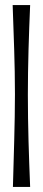

<svg xmlns="http://www.w3.org/2000/svg" viewBox="-20 -619 169 758"><path d="M99 119C94 -4 90 -122 90 -245C90 -361 94 -483 99 -599H30C34 -476 39 -371 39 -247C39 -131 34 3 31 119Z"/></svg>

Font: Ruslan Display
Style: Regular
Weight: 400
Designer: Denis Masharov, Vladimir Rabdu
Foundry: Denis Masharov, Vladimir Rabdu
Version: Version 1.001